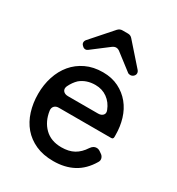

<svg xmlns="http://www.w3.org/2000/svg" viewBox="-175 -828 872 948"><g transform="rotate(30 261.0 -354.0)"><path d="M245 -719H277Q292 -719 302 -707L407 -588Q414 -580 414 -571Q414 -562 407 -555Q399 -547 388 -547Q379 -547 373 -552L282 -622Q272 -630 261 -630Q251 -630 240 -622L148 -552Q141 -546 133 -546Q123 -546 115 -555Q107 -562 107 -571Q107 -580 114 -588L220 -708Q231 -719 245 -719ZM271 11Q213 11 170 -8.5Q127 -28 98.5 -61.5Q70 -95 55.5 -141Q41 -187 41 -240Q41 -292 56 -338Q71 -384 99.5 -418Q128 -452 170 -472Q212 -492 266 -492Q317 -492 356 -472.5Q395 -453 421.5 -420.5Q448 -388 461 -345Q474 -302 474 -255V-243Q474 -231 462 -231H164Q148 -231 139 -221.5Q130 -212 132 -196Q140 -139 176 -103.5Q212 -68 272 -68Q314 -68 343 -84Q372 -100 394 -134Q407 -153 425 -153Q436 -153 446 -146L456 -139Q467 -132 470.5 -120Q474 -108 467 -97Q434 -41 385 -15Q336 11 271 11ZM175 -303H346Q364 -303 373.5 -313.5Q383 -324 376 -341Q362 -377 333 -398Q304 -419 265 -419Q214 -419 179 -390Q159 -371 145 -342Q138 -325 147 -314Q156 -303 175 -303Z"/></g></svg>

Font: Higure Gothic Medium
Style: Regular
Weight: 500
Designer: Yoshimichi Ohira
Foundry: Positype
Version: Version 1.000